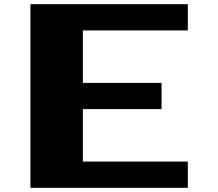

<svg xmlns="http://www.w3.org/2000/svg" viewBox="-20 -895 1040 915"><path d="M125 -875H875V-750H375V-500H750V-375H375V-125H875V0H125Z"/></svg>

Font: Dogica Pixel
Style: Bold
Weight: 700
Designer: Roberto Mocci
Version: Version 001.000